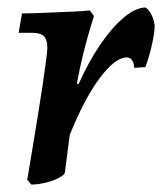

<svg xmlns="http://www.w3.org/2000/svg" viewBox="-20 -487 435 515"><path d="M53 -5Q53 -5 57 -28Q61 -51 67 -88Q73 -125 80 -167.5Q87 -210 93 -250Q99 -290 103 -319.5Q107 -349 107 -359Q107 -380 98 -389.5Q89 -399 67 -399H30L39 -451Q65 -451 96 -452.5Q127 -454 155.5 -455Q184 -456 202.5 -457.5Q221 -459 221 -459L232 -444Q232 -444 223.5 -416.5Q215 -389 204.5 -347.5Q194 -306 186 -262H191Q218 -322 249 -367.5Q280 -413 311.5 -439.5Q343 -466 370 -467Q379 -462 386.5 -447Q394 -432 395 -416Q394 -398 390 -378.5Q386 -359 381.5 -343Q377 -327 373.5 -317Q370 -307 370 -307L340 -305Q339 -320 333.5 -326.5Q328 -333 320 -333Q289 -333 247.5 -277.5Q206 -222 167 -125L154 -24Q153 -18 138 -10Q123 -2 102.5 3Q82 8 64 8Z"/></svg>

Font: Alegreya SemiBold
Style: Italic
Weight: 600
Italic angle: -7°
Designer: Juan Pablo del Peral
Foundry: Huerta Tipografica
Version: Version 2.009